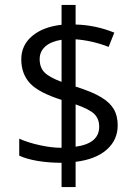

<svg xmlns="http://www.w3.org/2000/svg" viewBox="-20 -703 555 775"><path d="M228.5 -542.5Q185.5 -535.6 162.8 -515.4Q140.1 -495.1 140.1 -464.4Q140.1 -430.7 159.7 -410.6Q179.7 -390.6 228.5 -372.6ZM285.2 -110.8Q380.4 -124 380.4 -191.4Q380.4 -223.1 360.8 -242.7Q341.8 -261.7 285.2 -281.7ZM388.2 -310.5Q422.9 -290 439 -262.9Q455.1 -235.8 455.1 -197.3Q455.1 -137.7 410.4 -98.6Q365.7 -59.6 285.2 -49.8V52.2H228.5V-45.9Q178.7 -45.9 132.8 -53.2Q85.4 -61.5 57.6 -74.7V-143.1Q94.2 -127 141.6 -116.7Q189 -106.4 228.5 -106.4V-299.8Q137.7 -328.6 102.1 -365.7Q65.9 -404.3 65.9 -463.4Q65.9 -521 110.4 -558.1Q154.3 -594.7 228.5 -603V-683.1H285.2V-604Q364.7 -602.1 441.4 -571.3L418.5 -513.7Q353.5 -539.1 285.2 -544.4V-353.5Q354.5 -331.5 388.2 -310.5Z"/></svg>

Font: Khula Regular
Style: Regular
Weight: 400
Designer: Erin McLaughlin, Steve Matteson
Version: Version 1.000;PS 1.0;hotconv 1.0.72;makeotf.lib2.5.5900